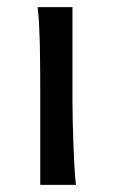

<svg xmlns="http://www.w3.org/2000/svg" viewBox="-20 -518 316 538"><path d="M183.1 -231.9Q183.1 -208.5 183.8 -176.5Q184.6 -144.5 185.8 -111.8Q187 -79.1 188.7 -49.3Q190.4 -19.5 192.9 0H92.8V-258.8Q92.8 -294.4 92.5 -329.1Q92.3 -363.8 91.6 -394.8Q90.8 -425.8 89.4 -452.4Q87.9 -479 85.4 -498H183.1Z"/></svg>

Font: Andika FrenchTight
Style: Regular
Weight: 400
Designer: Victor Gaultney, Annie Olsen, Julie Remington, Don Collingsworth, Eric Hays, Becca Hirsbrunner
Foundry: SIL International
Version: Version 5.000 ; Dig1 Dig4Opn Dig7 LnSpcTght